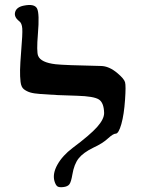

<svg xmlns="http://www.w3.org/2000/svg" viewBox="-20 -992 588 780"><path d="M201 -257Q193 -287 213.5 -323.5Q234 -360 275 -391Q346 -444 374.5 -476Q403 -508 403 -533Q402 -575 381.5 -588Q361 -601 293 -603Q208 -605 145 -610Q117 -612 102.5 -616.5Q88 -621 77 -629.5Q66 -638 63.5 -659.5Q61 -681 61.5 -707.5Q62 -734 66 -784Q72 -854 70.5 -876Q69 -898 58 -906Q36 -923 41.5 -943Q47 -963 76 -969Q120 -978 130.5 -957.5Q141 -937 134 -854Q128 -782 135 -765Q146 -738 206 -731Q242 -727 389 -724Q423 -724 458 -694Q484 -672 488 -658Q492 -644 488 -587Q484 -527 473 -488Q462 -449 450 -449Q440 -449 419 -430Q398 -410 359 -392Q318 -372 299.5 -348.5Q281 -325 274 -283Q269 -253 262 -243.5Q255 -234 237 -232Q220 -230 213 -235Q206 -240 201 -257Z"/></svg>

Font: Daniel
Style: Regular
Weight: 400
Version: Version 1.1